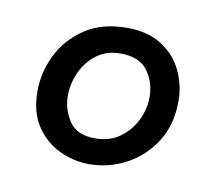

<svg xmlns="http://www.w3.org/2000/svg" viewBox="-45 -801 422 376"><g transform="rotate(10 166.5 -613.0)"><path d="M152.8 -475.1Q123 -475.1 94.5 -488.3Q65.9 -501.5 47.4 -528.8Q28.8 -556.2 28.8 -599.1Q28.8 -636.2 45.9 -670.9Q63 -705.6 96.7 -728.3Q130.4 -751 180.2 -751Q221.7 -751 249.3 -733.4Q276.9 -715.8 290.5 -687.5Q304.2 -659.2 304.2 -627Q304.2 -579.6 282.5 -545.7Q260.7 -511.7 226.1 -493.4Q191.4 -475.1 152.8 -475.1ZM155.8 -526.9Q184.6 -526.9 204.8 -541.5Q225.1 -556.2 236.1 -578.6Q247.1 -601.1 247.1 -624Q247.1 -654.3 230.7 -676.8Q214.4 -699.2 176.8 -699.2Q148.4 -699.2 128.9 -684.3Q109.4 -669.4 99.1 -646.5Q88.9 -623.5 88.9 -600.1Q88.9 -573.2 104 -550Q119.1 -526.9 155.8 -526.9Z"/></g></svg>

Font: Norican
Style: Regular
Weight: 400
Designer: Vernon Adams
Foundry: Vernon Adams
Version: Version 1.100; ttfautohint (v1.8.4.7-5d5b);gftools[0.9.33]